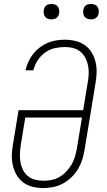

<svg xmlns="http://www.w3.org/2000/svg" viewBox="-20 -944 540 972"><path d="M198 8Q171 8 144.5 1.5Q118 -5 97.5 -20.5Q77 -36 64 -58.5Q51 -81 45 -107Q39 -133 40 -160.5Q41 -188 46 -215L74 -386H401L424 -526Q428 -547 429 -569Q430 -591 426 -611.5Q422 -632 412.5 -650.5Q403 -669 387.5 -682Q372 -695 351.5 -700.5Q331 -706 309 -706Q283 -706 256.5 -700Q230 -694 207.5 -677.5Q185 -661 170 -637.5Q155 -614 149 -588H109Q114 -610 123.5 -631Q133 -652 147.5 -670.5Q162 -689 181 -703.5Q200 -718 221 -727Q242 -736 264.5 -739.5Q287 -743 309 -743Q336 -743 362.5 -736.5Q389 -730 410 -715Q431 -700 444.5 -677.5Q458 -655 464 -629Q470 -603 469 -575Q468 -547 463 -520L408 -185Q404 -160 396 -135Q388 -110 374.5 -87.5Q361 -65 341 -46Q321 -27 297.5 -14.5Q274 -2 248.5 3Q223 8 198 8ZM199 -29Q220 -29 241 -33Q262 -37 281 -48Q300 -59 315.5 -75.5Q331 -92 342 -110.5Q353 -129 359 -149.5Q365 -170 369 -191L395 -349H108L85 -209Q82 -188 81 -166Q80 -144 83.5 -123.5Q87 -103 96 -84.5Q105 -66 120.5 -53Q136 -40 157 -34.5Q178 -29 199 -29ZM440 -846Q431 -846 422.5 -849Q414 -852 408.5 -859Q403 -866 401.5 -875.5Q400 -885 402 -895Q403 -901 406 -907Q409 -913 415 -917Q421 -921 427.5 -922.5Q434 -924 440 -924Q450 -924 458.5 -921Q467 -918 472.5 -911Q478 -904 479.5 -894.5Q481 -885 479 -875Q478 -869 474.5 -863Q471 -857 465.5 -853Q460 -849 453.5 -847.5Q447 -846 440 -846ZM240 -846Q231 -846 222.5 -849Q214 -852 208.5 -859Q203 -866 201.5 -875.5Q200 -885 202 -895Q203 -901 206 -907Q209 -913 215 -917Q221 -921 227.5 -922.5Q234 -924 240 -924Q250 -924 258.5 -921Q267 -918 272.5 -911Q278 -904 279.5 -894.5Q281 -885 279 -875Q278 -869 274.5 -863Q271 -857 265.5 -853Q260 -849 253.5 -847.5Q247 -846 240 -846Z"/></svg>

Font: Iosevka Curly Slab XLtObl
Style: Regular
Weight: 200
Italic angle: -9°
Monospace: yes
Designer: Belleve Invis
Foundry: Belleve Invis
Version: Version 11.1.0; ttfautohint (v1.8.3)